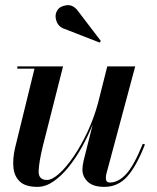

<svg xmlns="http://www.w3.org/2000/svg" viewBox="-20 -719 614 749"><path d="M232.5 -606Q208.5 -613.5 200.2 -636.8Q192 -660 203.5 -678.5Q213.5 -695 239 -698.5Q264.5 -702 283.5 -677L373.5 -559L368.5 -553ZM226 -460 147 -148.5Q132.5 -89.5 130.8 -53.2Q129 -17 163 -17Q183.5 -17 211 -41.8Q238.5 -66.5 267.5 -109Q296.5 -151.5 321.8 -205.5Q347 -259.5 362.5 -317.5L398.5 -460H507.5L395 -41Q393 -33 393 -23.5Q393 -7 409 -7Q441.5 -7 472 -39.8Q502.5 -72.5 537 -158L545.5 -155.5Q512 -70 476 -30Q440 10 387 10Q343 10 322.2 -10.2Q301.5 -30.5 301.5 -57Q301.5 -71.5 306 -91.5L341.5 -233Q323.5 -188.5 299.5 -145.2Q275.5 -102 247.2 -67Q219 -32 188.2 -11Q157.5 10 126 10Q80 10 58 -10.2Q36 -30.5 32.5 -64.5Q29 -98.5 38.5 -141L114.5 -451H47.5V-460Z"/></svg>

Font: Bodoni* 24pt Medium
Style: Italic
Weight: 500
Italic angle: -13°
Version: Version 2.3